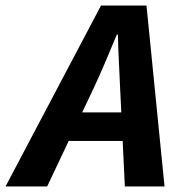

<svg xmlns="http://www.w3.org/2000/svg" viewBox="-82 -672 649 692"><path d="M-62 0 282 -652H446L511 0H368L351 -353Q349 -402 346.5 -449Q344 -496 343 -547H339Q318 -497 298 -449.5Q278 -402 255 -353L88 0ZM109 -164 134 -267H432L408 -164Z"/></svg>

Font: Source Sans 3
Style: Bold Italic
Weight: 700
Italic angle: -11°
Designer: Paul D. Hunt
Foundry: Adobe
Version: Version 3.052;hotconv 1.1.0;makeotfexe 2.6.0